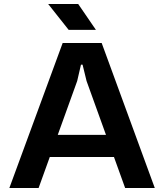

<svg xmlns="http://www.w3.org/2000/svg" viewBox="-20 -945 826 965"><path d="M27 0 295 -729H491L758 0H609L415 -538L395 -620H387L368 -538L174 0ZM216 -156 254 -267H530L568 -156ZM325 -795 222 -925H373L462 -795Z"/></svg>

Font: Hubot Sans SemiBold
Style: Regular
Weight: 600
Designer: Deni Anggara
Foundry: GitHub, Inc., Subsidiary of Microsoft Corporation
Version: Version 2.000